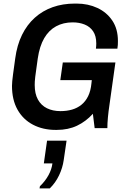

<svg xmlns="http://www.w3.org/2000/svg" viewBox="-20 -716 726 1073"><path d="M291 10Q220 10 164.5 -19Q109 -48 78 -103Q47 -158 47 -236Q47 -257 53 -301.5Q59 -346 65 -389Q75 -464 103 -521Q131 -578 174.5 -617Q218 -656 274.5 -676Q331 -696 398 -696H408Q472 -696 524.5 -671.5Q577 -647 608 -600.5Q639 -554 639 -487Q639 -476 638.5 -465Q638 -454 636 -444H516Q517 -452 517.5 -459Q518 -466 518 -473Q518 -515 500.5 -541Q483 -567 453 -579Q423 -591 386 -591Q334 -591 293.5 -569Q253 -547 227 -502.5Q201 -458 191 -389Q186 -352 182.5 -327.5Q179 -303 177 -287Q175 -271 174.5 -260.5Q174 -250 174 -241Q174 -192 192 -159.5Q210 -127 242.5 -111Q275 -95 318 -95Q353 -95 382.5 -103.5Q412 -112 435 -130.5Q458 -149 472.5 -178.5Q487 -208 491 -250L493 -268H317L331 -367H625L592 -132Q586 -92 583 -59Q580 -26 580 0H509L499 -80Q460 -37 410.5 -13.5Q361 10 297 10ZM201 337 203 325Q233 296 251 263Q269 230 273 197H225L243 70H352L336 179Q330 222 310 264Q290 306 258 337Z"/></svg>

Font: Chivo Medium
Style: Italic
Weight: 500
Italic angle: -8.05°
Designer: Hector Gatti
Foundry: Omnibus-Type
Version: Version 2.002